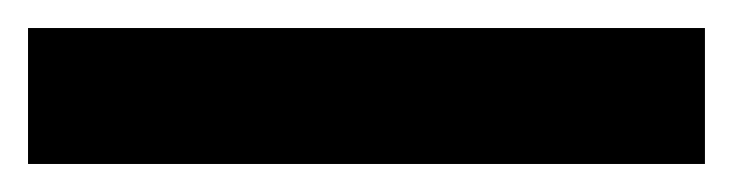

<svg xmlns="http://www.w3.org/2000/svg" viewBox="-23 -877 523 137"><path d="M480 -760H-3V-857H480Z"/></svg>

Font: Noto Sans Bengali SemiCondensed
Style: Bold
Weight: 700
Width: 4
Designer: Jelle Bosma - Monotype Design Team
Foundry: Monotype Imaging Inc.
Version: Version 2.003